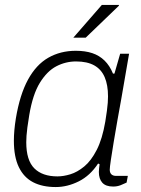

<svg xmlns="http://www.w3.org/2000/svg" viewBox="-20 -743 571 775"><path d="M205 12Q151 12 113.5 -7.5Q76 -27 56 -68.5Q36 -110 36 -175Q36 -195 38 -217.5Q40 -240 44 -265Q60 -361 93 -421.5Q126 -482 175 -510Q224 -538 286 -538Q324 -538 352.5 -528.5Q381 -519 402 -498.5Q423 -478 436 -446H442L465 -526H501L481 -410Q477 -384 469.5 -343.5Q462 -303 454 -257.5Q446 -212 439 -170Q432 -128 427.5 -97.5Q423 -67 423 -58Q423 -46 429.5 -39.5Q436 -33 449 -33H496L491 -6Q481 -1 467 4.5Q453 10 437 10Q407 10 393 -5.5Q379 -21 379 -49Q379 -56 380 -64Q381 -72 382 -80L376 -83Q344 -34 298 -11Q252 12 205 12ZM212 -31Q236 -31 264 -39.5Q292 -48 320 -71Q348 -94 370.5 -138Q393 -182 405 -252Q409 -277 411.5 -295.5Q414 -314 415 -328Q416 -342 416 -354Q416 -400 402.5 -431.5Q389 -463 360.5 -479Q332 -495 287 -495Q245 -495 207.5 -475.5Q170 -456 141 -409Q112 -362 98 -278Q93 -248 90.5 -228.5Q88 -209 87 -195Q86 -181 86 -169Q86 -96 118.5 -63.5Q151 -31 212 -31ZM276 -591 391 -723H460V-720L326 -591Z"/></svg>

Font: Archivo SemiBold Thin
Style: Italic
Weight: 250
Italic angle: -10°
Version: Version 2.001